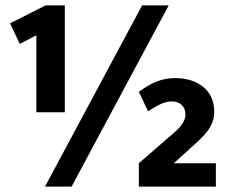

<svg xmlns="http://www.w3.org/2000/svg" viewBox="-20 -688 854 708"><path d="M146 0 504 -668H602L244 0ZM114 -274V-558L53 -526L17 -602L148 -668H219V-274ZM492 0V-86L630 -206Q646 -221 655 -236Q664 -251 664 -265Q664 -288 650 -301Q636 -314 614 -314Q595 -314 576.5 -306Q558 -298 526 -278L492 -349Q526 -375 558 -387.5Q590 -400 626 -400Q690 -400 730 -367Q770 -334 770 -274Q770 -246 755 -219.5Q740 -193 697 -155L621 -86H776V0Z"/></svg>

Font: Gantari
Style: Bold
Weight: 700
Designer: Anugrah Pasau
Foundry: Lafontype
Version: Version 1.000; ttfautohint (v1.6)